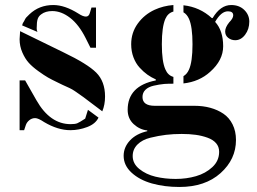

<svg xmlns="http://www.w3.org/2000/svg" viewBox="-20 -506 1024 764"><path d="M330 -69 372 -38C364 -21.3 349 -8.8 327 -0.5C305 7.8 282.7 12 260 12C226.7 12 192 1.3 156 -20C140 -30.7 128 -36 120 -36C111.3 -36 103.7 -33.3 97 -28C90.3 -22.7 85.7 -16.3 83 -9L76 12H58V-186H80L125 -107C161 -43.7 206.3 -12 261 -12C273 -12 281.8 -13.2 287.5 -15.5C293.2 -17.8 303.7 -24 319 -34ZM68 -405 71 -414C72.3 -416 74 -418.7 76 -422C78 -425.3 79 -427.3 79 -428C79 -428.7 79.8 -430.2 81.5 -432.5L84 -436L87 -439L91 -443L97 -449C123 -473.7 154.7 -486 192 -486C222.7 -486 256 -474.7 292 -452C304 -444 314 -440 322 -440C330 -440 335.3 -445.3 338 -456L344 -476H362V-316H340L321 -354C303 -390 282.3 -417 259 -435C235.7 -453 212 -462 188 -462C170 -462 155.3 -457.7 144 -449C137.3 -444.3 132.7 -438.2 130 -430.5C127.3 -422.8 126 -410.3 126 -393C126 -387.7 127 -383 129 -379ZM290 -135C287.3 -137 285 -138.7 283 -140L275.5 -145C272.5 -147 269.8 -148.7 267.5 -150C265.2 -151.3 261.7 -153.2 257 -155.5C252.3 -157.8 248.3 -159.7 245 -161C241.7 -162.3 236.2 -164.8 228.5 -168.5C220.8 -172.2 214.3 -175.3 209 -178C193.7 -185.3 181 -191.8 171 -197.5C161 -203.2 148.2 -211.7 132.5 -223C116.8 -234.3 104.2 -245.3 94.5 -256C84.8 -266.7 76.3 -280.3 69 -297C61.7 -313.7 58 -331.3 58 -350L60 -382L232 -298C296 -267.3 339.7 -240.3 363 -217C386.3 -193.7 398 -162 398 -122C398 -100 394.3 -80.3 387 -63L310 -121L307 -123C305 -124.3 302.7 -126 300 -128C297.3 -130 295 -131.7 293 -133ZM171 -334Z M710 -485V-457C719.3 -451.7 726.7 -443 732 -431C741.3 -410.3 746 -376.7 746 -330C746 -283.3 741.3 -249.7 732 -229C726.7 -217 719.3 -208.3 710 -203V-174C752 -178.7 787.3 -194 816 -220C850.7 -250.7 868 -284.7 868 -322C868 -363.3 857.3 -395.7 836 -419C852 -447 869 -461 887 -461C901 -461 908 -455.7 908 -445C908 -437 902.7 -427.7 892 -417C881.3 -403.7 876 -391.7 876 -381C876 -370.3 880 -361.8 888 -355.5C896 -349.2 905.3 -346 916 -346C931.3 -346 944.5 -353.3 955.5 -368C966.5 -382.7 972 -400 972 -420C972 -438 965.3 -453.5 952 -466.5C938.7 -479.5 921.3 -486 900 -486C871.3 -486 846.7 -468.7 826 -434H823C791 -463.3 753.3 -480.3 710 -485ZM710 -174ZM670 -460V-486C643.3 -484 618.3 -477.7 595 -467C567.7 -454.3 545.3 -436 528 -412C510.7 -388 502 -360.7 502 -330C502 -311.3 505 -294 511 -278C517 -262 525.2 -248.3 535.5 -237C545.8 -225.7 556.2 -216.3 566.5 -209C576.8 -201.7 588 -195.3 600 -190V-186C525.3 -171.3 488 -132.3 488 -69C488 -45.7 496 -26.7 512 -12C528 2.7 546 11 566 13V16C536.7 22.7 513.7 35 497 53C480.3 71 472 91.3 472 114C472 139.3 482.5 161.7 503.5 181C524.5 200.3 551.5 214.7 584.5 224C617.5 233.3 654 238 694 238C762 238 816.5 219.7 857.5 183C898.5 146.3 919 102.3 919 51C919 27.7 914.5 7 905.5 -11C896.5 -29 884.3 -43.2 869 -53.5C853.7 -63.8 836.3 -71.7 817 -77C797.7 -82.3 776.7 -85 754 -85H596C563.3 -85 547 -96.7 547 -120C547 -131.3 550.8 -140.8 558.5 -148.5C566.2 -156.2 577.2 -161.7 591.5 -165C605.8 -168.3 620 -170.7 634 -172C644 -172.7 656 -173 670 -173V-200C655.3 -204 644.7 -214 638 -230C628.7 -250.7 624 -284 624 -330C624 -376 628.7 -409.7 638 -431C644.7 -446.3 655.3 -456 670 -460ZM670 -200ZM710 -457ZM670 -460ZM508 115C508 97 514.3 81.7 527 69C539.7 56.3 556.8 47.3 578.5 42C600.2 36.7 620.8 32.8 640.5 30.5C660.2 28.2 681 27 703 27C723.7 27 742.3 28.2 759 30.5C775.7 32.8 791.3 36.7 806 42C820.7 47.3 832 54.7 840 64C848 73.3 852 84.7 852 98C852 122 843 142.3 825 159C807 175.7 785.3 187.7 760 195C734.7 202.3 707.7 206 679 206C650.3 206 623.5 203 598.5 197C573.5 191 552.2 180.8 534.5 166.5C516.8 152.2 508 135 508 115Z"/></svg>

Font: Km Standard TT
Style: Bold
Weight: 700
Designer: Alexey Kryukov <alexios@thessalonica.org.ru>
Version: Version 2.0.2